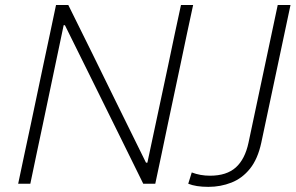

<svg xmlns="http://www.w3.org/2000/svg" viewBox="-20 -733 1179 766"><path d="M52.5 0Q65 -60 77 -116Q89 -172 103 -237.5L152.5 -472.5Q167 -540 179 -596.8Q191 -653.5 203.5 -713H252.5Q302 -613 349 -518Q395.5 -422.5 440.5 -331.5L562.5 -84H568L651 -473Q665 -540.5 677 -596.8Q689 -653 702 -713H750.5Q737.5 -653.5 725.5 -596.8Q713.5 -540 699.5 -473L649.5 -237.5Q635.5 -171.5 624 -115.5Q612 -59.5 599.5 0H551.5Q510 -84 464 -177.5Q418 -270.5 362.5 -383L239 -632.5H234L151 -237.5Q137 -171 125.2 -115.8Q113.5 -60.5 101 0ZM1139 -713 1022.5 -164Q1008.5 -99 977.5 -60.2Q946.5 -21.5 903.2 -4.5Q860 12.5 811.5 12.5Q761.5 12.5 731 0L745 -45Q779 -32 818 -32Q884 -32 920.8 -65Q957.5 -98 971.5 -164L1088 -713Z"/></svg>

Font: Heraclito ExtraLight
Style: Italic
Weight: 200
Italic angle: -12°
Designer: Kostas Bartsokas (font) & Cristiano Sobral (main changes)
Foundry: Kostas Bartsokas (font) & Cristiano Sobral (main changes)
Version: Version 1.00;July 8, 2020;FontCreator 13.0.0.2655 64-bit